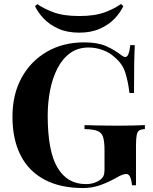

<svg xmlns="http://www.w3.org/2000/svg" viewBox="-20 -936 775 970"><path d="M405 -722Q473 -722 516 -703Q559 -684 593 -657Q605 -648 613 -648Q632 -648 638 -708H661Q659 -669 658 -613.5Q657 -558 657 -466H634Q627 -526 612.5 -570.5Q598 -615 559 -647Q535 -670 499.5 -683Q464 -696 428 -696Q373 -696 334 -667.5Q295 -639 270 -590Q245 -541 233 -479.5Q221 -418 221 -352Q221 -172 270.5 -89Q320 -6 413 -6Q437 -6 455 -12Q473 -18 484 -26Q498 -36 503 -47.5Q508 -59 508 -78V-176Q508 -222 500.5 -244.5Q493 -267 471 -275Q449 -283 407 -284V-304Q428 -303 457.5 -302.5Q487 -302 519 -301.5Q551 -301 578 -301Q620 -301 655 -302Q690 -303 712 -304V-284Q693 -283 683.5 -277Q674 -271 670.5 -253Q667 -235 667 -198V0H647Q646 -17 639.5 -37Q633 -57 618 -57Q611 -57 599.5 -53.5Q588 -50 564 -36Q527 -15 486 -0.5Q445 14 400 14Q284 14 204 -29Q124 -72 83.5 -152.5Q43 -233 43 -346Q43 -460 89.5 -544Q136 -628 217.5 -675Q299 -722 405 -722ZM591 -916 603 -905Q589 -874 560 -843Q531 -812 486 -791.5Q441 -771 380 -771Q319 -771 274 -791.5Q229 -812 200 -843Q171 -874 157 -905L169 -915Q196 -895 247.5 -875Q299 -855 380 -855Q461 -855 512.5 -875Q564 -895 591 -916Z"/></svg>

Font: Playfair Display
Style: Bold
Weight: 700
Designer: Claus Eggers Sørensen
Foundry: Claus Eggers Sørensen
Version: Version 1.203